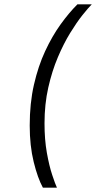

<svg xmlns="http://www.w3.org/2000/svg" viewBox="-20 -732 442 882"><path d="M177 130Q153 86 134.8 12Q116.5 -62 116.5 -155.5Q116.5 -258 136 -343.2Q155.5 -428.5 187.5 -497.2Q219.5 -566 258 -619.5Q296.5 -673 335.5 -712H401.5Q385.5 -696 359 -662.8Q332.5 -629.5 302.5 -580.8Q272.5 -532 245.8 -469Q219 -406 201.8 -329.8Q184.5 -253.5 184.5 -165.5Q184.5 -91 195.2 -30.5Q206 30 219.8 71.5Q233.5 113 241.5 130Z"/></svg>

Font: Overpass Light
Style: Italic
Weight: 300
Italic angle: -10°
Designer: Delve Withrington, Dave Bailey, Thomas Jockin
Foundry: Delve Fonts LLC
Version: Version 4.000; ttfautohint (v1.8.3)